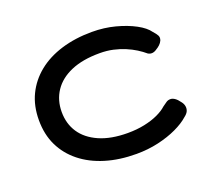

<svg xmlns="http://www.w3.org/2000/svg" viewBox="-90 -592 798 721"><g transform="rotate(-20 308.5 -232.0)"><path d="M342 12Q274 12 218.5 -5Q163 -22 123 -54Q83 -86 61.5 -130.5Q40 -175 40 -232Q40 -289 61.5 -333.5Q83 -378 122.5 -410Q162 -442 217.5 -459Q273 -476 340 -476Q389 -476 432.5 -464.5Q476 -453 508.5 -435.5Q541 -418 555 -398Q566 -386 570.5 -377.5Q575 -369 571 -358Q567 -349 560 -342.5Q553 -336 546 -332Q527 -318 510 -328Q496 -340 478.5 -351Q461 -362 439.5 -371Q418 -380 393.5 -385.5Q369 -391 340 -391Q272 -391 225.5 -371Q179 -351 155 -315Q131 -279 131 -232Q131 -185 154.5 -149.5Q178 -114 224.5 -93.5Q271 -73 338 -73Q374 -73 405 -79.5Q436 -86 459.5 -97Q483 -108 497 -121Q507 -128 514 -133Q521 -138 531 -138Q539 -138 548 -132Q557 -126 567 -112Q574 -103 575.5 -93Q577 -83 573 -74Q569 -65 557 -56Q537 -38 504 -22.5Q471 -7 429.5 2.5Q388 12 342 12Z"/></g></svg>

Font: Fredoka SemiExpanded
Style: Regular
Weight: 400
Width: 6
Designer: Ben Nathan
Foundry: Milena B. Brandão, Ben Nathan
Version: Version 2.001